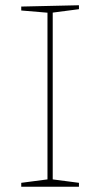

<svg xmlns="http://www.w3.org/2000/svg" viewBox="-20 -712 381 732"><path d="M281 -677 174 -663 181 -671V-21L174 -29L281 -15V0H61V-15L168 -29L161 -21V-671L168 -663L61 -672V-687L281 -692Z"/></svg>

Font: Bitter Thin
Style: Regular
Weight: 100
Designer: Sol Matas, and Bitter project Authors
Foundry: Sol Matas
Version: Version 2.002